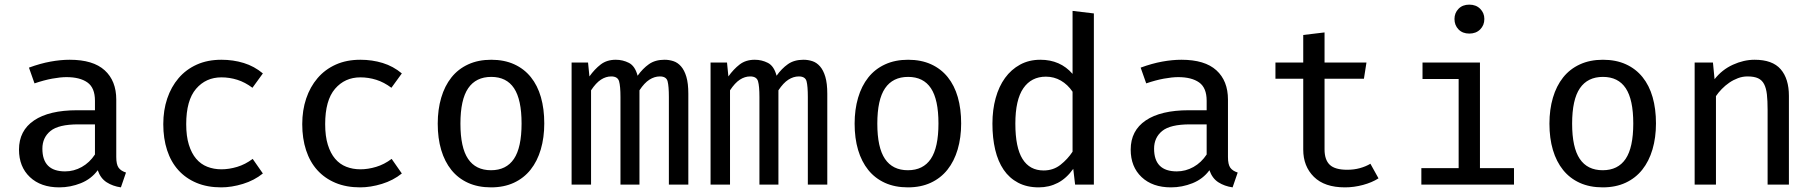

<svg xmlns="http://www.w3.org/2000/svg" viewBox="-20 -797 7840 829"><path d="M482 -119Q482 -87 492 -73Q502 -59 524 -52L502 12Q467 7 440.5 -10Q414 -27 402 -62Q374 -24 329 -6Q284 12 236 12Q156 12 109 -32.5Q62 -77 62 -151Q62 -233 127 -277Q192 -321 313 -321H390V-362Q390 -418 357.5 -441Q325 -464 267 -464Q241 -464 205.5 -457.5Q170 -451 129 -437L105 -505Q154 -523 198 -531Q242 -539 281 -539Q382 -539 432 -493.5Q482 -448 482 -367ZM261 -57Q299 -57 333 -76Q367 -95 390 -130V-260H318Q233 -260 198 -231.5Q163 -203 163 -155Q163 -57 261 -57Z M936 -66Q969 -66 1004 -76.5Q1039 -87 1071 -111L1115 -48Q1078 -18 1029 -3Q980 12 935 12Q875 12 828.5 -7.5Q782 -27 750 -62.5Q718 -98 701.5 -148.5Q685 -199 685 -261Q685 -321 702 -371.5Q719 -422 751 -459.5Q783 -497 829.5 -518Q876 -539 936 -539Q987 -539 1032.5 -525Q1078 -511 1115 -480L1070 -418Q1038 -442 1004.5 -452.5Q971 -463 936 -463Q869 -463 826.5 -413.5Q784 -364 784 -261Q784 -209 795.5 -172Q807 -135 827 -111.5Q847 -88 875 -77Q903 -66 936 -66Z M1536 -66Q1569 -66 1604 -76.5Q1639 -87 1671 -111L1715 -48Q1678 -18 1629 -3Q1580 12 1535 12Q1475 12 1428.5 -7.5Q1382 -27 1350 -62.5Q1318 -98 1301.5 -148.5Q1285 -199 1285 -261Q1285 -321 1302 -371.5Q1319 -422 1351 -459.5Q1383 -497 1429.5 -518Q1476 -539 1536 -539Q1587 -539 1632.5 -525Q1678 -511 1715 -480L1670 -418Q1638 -442 1604.5 -452.5Q1571 -463 1536 -463Q1469 -463 1426.5 -413.5Q1384 -364 1384 -261Q1384 -209 1395.5 -172Q1407 -135 1427 -111.5Q1447 -88 1475 -77Q1503 -66 1536 -66Z M2232 -264Q2232 -367 2199.5 -416Q2167 -465 2101 -465Q2035 -465 2001.5 -416Q1968 -367 1968 -263Q1968 -160 2001 -111Q2034 -62 2100 -62Q2166 -62 2199 -111Q2232 -160 2232 -264ZM1870 -263Q1870 -324 1885 -375Q1900 -426 1929 -462.5Q1958 -499 2001.5 -519Q2045 -539 2101 -539Q2157 -539 2200 -519.5Q2243 -500 2272 -464Q2301 -428 2315.5 -377.5Q2330 -327 2330 -264Q2330 -203 2315 -152Q2300 -101 2271 -64.5Q2242 -28 2199 -8Q2156 12 2100 12Q2044 12 2001 -7.5Q1958 -27 1929 -63Q1900 -99 1885 -149.5Q1870 -200 1870 -263Z M2532 0H2448V-527H2519L2525 -467Q2547 -498 2573.5 -518.5Q2600 -539 2639 -539Q2669 -539 2695.5 -525.5Q2722 -512 2733 -470Q2755 -501 2782 -520Q2809 -539 2849 -539Q2869 -539 2887.5 -533Q2906 -527 2920.5 -510.5Q2935 -494 2943.5 -465.5Q2952 -437 2952 -392V0H2868V-378Q2868 -425 2862.5 -446Q2857 -467 2829 -467Q2806 -467 2784 -453Q2762 -439 2741 -407V0H2659V-378Q2659 -425 2653 -446Q2647 -467 2619 -467Q2596 -467 2574.5 -453Q2553 -439 2532 -407Z M3132 0H3048V-527H3119L3125 -467Q3147 -498 3173.5 -518.5Q3200 -539 3239 -539Q3269 -539 3295.5 -525.5Q3322 -512 3333 -470Q3355 -501 3382 -520Q3409 -539 3449 -539Q3469 -539 3487.5 -533Q3506 -527 3520.5 -510.5Q3535 -494 3543.5 -465.5Q3552 -437 3552 -392V0H3468V-378Q3468 -425 3462.5 -446Q3457 -467 3429 -467Q3406 -467 3384 -453Q3362 -439 3341 -407V0H3259V-378Q3259 -425 3253 -446Q3247 -467 3219 -467Q3196 -467 3174.5 -453Q3153 -439 3132 -407Z M4032 -264Q4032 -367 3999.5 -416Q3967 -465 3901 -465Q3835 -465 3801.5 -416Q3768 -367 3768 -263Q3768 -160 3801 -111Q3834 -62 3900 -62Q3966 -62 3999 -111Q4032 -160 4032 -264ZM3670 -263Q3670 -324 3685 -375Q3700 -426 3729 -462.5Q3758 -499 3801.5 -519Q3845 -539 3901 -539Q3957 -539 4000 -519.5Q4043 -500 4072 -464Q4101 -428 4115.5 -377.5Q4130 -327 4130 -264Q4130 -203 4115 -152Q4100 -101 4071 -64.5Q4042 -28 3999 -8Q3956 12 3900 12Q3844 12 3801 -7.5Q3758 -27 3729 -63Q3700 -99 3685 -149.5Q3670 -200 3670 -263Z M4496 -466Q4433 -466 4398.5 -416Q4364 -366 4364 -263Q4364 -160 4395 -110.5Q4426 -61 4486 -61Q4528 -61 4559 -85.5Q4590 -110 4611 -142V-401Q4590 -432 4560.5 -449Q4531 -466 4496 -466ZM4472 -539Q4558 -539 4611 -478V-750L4703 -739V0H4622L4614 -68Q4585 -27 4547.5 -7.5Q4510 12 4465 12Q4414 12 4376 -8Q4338 -28 4313.5 -64Q4289 -100 4277 -150.5Q4265 -201 4265 -263Q4265 -323 4279 -373.5Q4293 -424 4319.5 -460.5Q4346 -497 4384.5 -518Q4423 -539 4472 -539Z M5282 -119Q5282 -87 5292 -73Q5302 -59 5324 -52L5302 12Q5267 7 5240.5 -10Q5214 -27 5202 -62Q5174 -24 5129 -6Q5084 12 5036 12Q4956 12 4909 -32.5Q4862 -77 4862 -151Q4862 -233 4927 -277Q4992 -321 5113 -321H5190V-362Q5190 -418 5157.5 -441Q5125 -464 5067 -464Q5041 -464 5005.5 -457.5Q4970 -451 4929 -437L4905 -505Q4954 -523 4998 -531Q5042 -539 5081 -539Q5182 -539 5232 -493.5Q5282 -448 5282 -367ZM5061 -57Q5099 -57 5133 -76Q5167 -95 5190 -130V-260H5118Q5033 -260 4998 -231.5Q4963 -203 4963 -155Q4963 -57 5061 -57Z M5932 -27Q5904 -9 5865 1.5Q5826 12 5787 12Q5699 12 5653 -33.5Q5607 -79 5607 -151V-457H5487V-527H5607V-646L5699 -657V-527H5880L5869 -457H5699V-152Q5699 -107 5721.5 -85.5Q5744 -64 5797 -64Q5826 -64 5851.5 -71Q5877 -78 5897 -90Z M6370 -71H6517V0H6117V-71H6278V-456H6122V-527H6370ZM6389 -715Q6389 -688 6371 -670Q6353 -652 6324 -652Q6295 -652 6277.5 -670Q6260 -688 6260 -715Q6260 -741 6277.5 -759Q6295 -777 6324 -777Q6353 -777 6371 -759Q6389 -741 6389 -715Z M7032 -264Q7032 -367 6999.5 -416Q6967 -465 6901 -465Q6835 -465 6801.5 -416Q6768 -367 6768 -263Q6768 -160 6801 -111Q6834 -62 6900 -62Q6966 -62 6999 -111Q7032 -160 7032 -264ZM6670 -263Q6670 -324 6685 -375Q6700 -426 6729 -462.5Q6758 -499 6801.5 -519Q6845 -539 6901 -539Q6957 -539 7000 -519.5Q7043 -500 7072 -464Q7101 -428 7115.5 -377.5Q7130 -327 7130 -264Q7130 -203 7115 -152Q7100 -101 7071 -64.5Q7042 -28 6999 -8Q6956 12 6900 12Q6844 12 6801 -7.5Q6758 -27 6729 -63Q6700 -99 6685 -149.5Q6670 -200 6670 -263Z M7297 0V-527H7376L7383 -455Q7415 -496 7462 -517.5Q7509 -539 7556 -539Q7633 -539 7668.5 -498Q7704 -457 7704 -383V0H7612V-323Q7612 -362 7609 -389Q7606 -416 7597 -433.5Q7588 -451 7571 -459Q7554 -467 7525 -467Q7504 -467 7484 -459.5Q7464 -452 7446.5 -440Q7429 -428 7414 -412.5Q7399 -397 7389 -382V0Z"/></svg>

Font: Wlorlttqgufhjawjgtejqphaquk
Style: Regular
Weight: 400
Monospace: yes
Designer: Carrois Corporate & Edenspiekermann
Foundry: Carrois Corporate GbR & Edenspiekermann AG
Version: Version 2.001